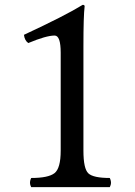

<svg xmlns="http://www.w3.org/2000/svg" viewBox="-20 -774 557 794"><path d="M325 -151Q325 -76 345.5 -57Q366 -38 434 -38Q439 -28 439 -17Q439 -10 434 0H109Q104 -10 104 -17Q104 -28 109 -38Q180 -38 205.5 -58Q231 -78 231 -151V-556Q231 -627 206 -627Q171 -627 97 -596Q82 -606 79 -630Q249 -709 322 -754Q330 -754 330 -748Q325 -708 325 -582Z"/></svg>

Font: Indiction Unicode
Style: Normal
Weight: 500
Version: Version 1.1